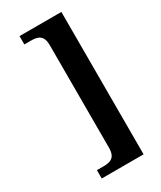

<svg xmlns="http://www.w3.org/2000/svg" viewBox="-221 -834 868 1037"><g transform="rotate(-30 213.0 -316.0)"><path d="M90 128H351V-760H90V-708H130C173 -708 207 -699 207 -636V4C207 67 173 76 130 76H90Z"/></g></svg>

Font: Noto Serif Bengali SemiCondensed ExtraBold
Style: Regular
Weight: 800
Width: 4
Designer: Juan Bruce, Universal Thirst, Indian Type Foundry and the Monotype Design Team.
Foundry: Monotype Imaging Inc.
Version: Version 2.003